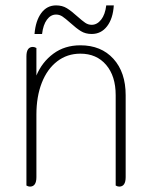

<svg xmlns="http://www.w3.org/2000/svg" viewBox="-20 -688 550 712"><path d="M78 0V-479Q78 -514 102 -514Q108 -514 115 -510V-408Q136 -458 178 -489Q220 -520 278 -520Q355 -520 400.5 -470Q446 -420 446 -335V-31Q446 4 422 4Q416 4 409 0V-335Q409 -406 373.5 -447.5Q338 -489 278 -489Q229 -489 192 -460.5Q155 -432 135 -381Q115 -330 115 -263V-31Q115 4 91 4Q85 4 78 0ZM188 -668Q211 -668 228 -657.5Q245 -647 267 -627Q285 -611 296 -603.5Q307 -596 320 -596Q340 -596 355 -615Q370 -634 374 -668H402Q399 -619 377 -590.5Q355 -562 320 -562Q297 -562 280 -572.5Q263 -583 241 -603Q223 -619 212 -626.5Q201 -634 188 -634Q168 -634 154 -615Q140 -596 136 -562H108Q112 -611 133 -639.5Q154 -668 188 -668Z"/></svg>

Font: Thasadith
Style: Regular
Weight: 400
Designer: Cadson Demak Co.,Ltd.
Foundry: Cadson Demak Co.,Ltd.
Version: Version 1.000; ttfautohint (v1.6)